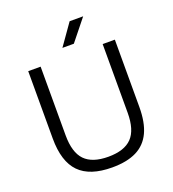

<svg xmlns="http://www.w3.org/2000/svg" viewBox="-166 -1072 1086 1207"><g transform="rotate(-20 376.5 -468.0)"><path d="M87 -290V-740H170V-280.5Q170 -166 220.2 -114Q270.5 -62 377.5 -62Q484.5 -62 534.8 -114Q585 -166 585 -280.5V-740H666.5V-290Q666.5 -186.5 635.5 -120.5Q604.5 -54.5 540.8 -22.5Q477 9.5 377.5 9.5Q228.5 9.5 157.8 -63Q87 -135.5 87 -290ZM339 -804 439 -946H529.5L415.5 -804Z"/></g></svg>

Font: Encode Sans Semi Expanded
Style: Regular
Weight: 400
Width: 6
Designer: Multiple Designers
Foundry: Impallari Type
Version: Version 2.000